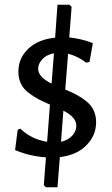

<svg xmlns="http://www.w3.org/2000/svg" viewBox="-20 -663 477 815"><path d="M388 -144Q388 -89 347.5 -47Q307 -5 234 4L224 132H175L166 123L175 5Q105 0 44 -26L55 -112L66 -117Q113 -72 180 -61L192 -219Q162 -232 143 -242Q124 -252 102 -268.5Q80 -285 69 -307.5Q58 -330 58 -359Q58 -416 100 -456Q142 -496 214 -503L224 -643H274L284 -634L274 -504Q325 -499 374 -480L360 -400L346 -397Q309 -425 269 -435L257 -283Q286 -271 305.5 -260.5Q325 -250 346 -233.5Q367 -217 377.5 -194.5Q388 -172 388 -144ZM142 -371Q142 -336 199 -308L209 -437Q178 -431 160 -412Q142 -393 142 -371ZM239 -61Q269 -68 286.5 -87Q304 -106 304 -129Q304 -166 249 -193Z"/></svg>

Font: Alegreya Sans SC Medium
Style: Regular
Weight: 500
Designer: Juan Pablo del Peral
Foundry: Huerta Tipografica
Version: Version 2.001;PS 002.001;hotconv 1.0.88;makeotf.lib2.5.64775